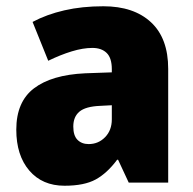

<svg xmlns="http://www.w3.org/2000/svg" viewBox="-20 -583 616 613"><path d="M310 -563Q407 -563 462 -512Q517 -461 517 -363V0H391L357 -73H354Q322 -30 285.5 -10Q249 10 186 10Q115 10 73.5 -38.5Q32 -87 32 -169Q32 -258 88.5 -301Q145 -344 252 -349L337 -352V-362Q337 -398 320.5 -414Q304 -430 275 -430Q245 -430 209 -419Q173 -408 134 -389L84 -513Q129 -537 185.5 -550Q242 -563 310 -563ZM299 -245Q253 -243 233.5 -226.5Q214 -210 214 -179Q214 -150 227.5 -136.5Q241 -123 263 -123Q294 -123 315.5 -145Q337 -167 337 -202V-247Z"/></svg>

Font: Noto Sans Myanmar UI SemiCondensed Black
Style: Regular
Weight: 900
Width: 4
Designer: Monotype Design Team
Foundry: Monotype Imaging Inc.
Version: Version 2.103; ttfautohint (v1.8.4.7-5d5b)